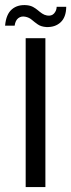

<svg xmlns="http://www.w3.org/2000/svg" viewBox="-48 -754 286 774"><path d="M55.5 0V-600H135V0ZM180.5 -726.5H219Q218.5 -684.5 196.2 -664Q174 -643.5 138.5 -645Q117.5 -646.5 104.5 -655.5Q91.5 -664.5 80.5 -674Q69.5 -683.5 54.5 -686.5Q38 -690 26 -681Q14 -672 11 -650.5H-27.5Q-23.5 -696.5 0 -716.5Q23.5 -736.5 60.5 -733Q75 -731.5 85.5 -725.8Q96 -720 104.5 -712.8Q113 -705.5 121.8 -699.5Q130.5 -693.5 141.5 -691.5Q160 -688.5 170 -699.8Q180 -711 180.5 -726.5Z"/></svg>

Font: Big Shoulders Stencil Text Thin
Style: Regular
Weight: 400
Version: Version 2.001